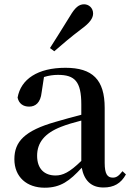

<svg xmlns="http://www.w3.org/2000/svg" viewBox="-20 -859 613 895"><path d="M213 -635 233 -620C271 -653 308 -685 361 -725C398 -752 414 -774 414 -796C414 -823 393 -839 372 -839C348 -839 330 -824 307 -785C270 -724 241 -680 213 -635ZM462 15C511 15 544 -4 567 -46L551 -61C533 -38 522 -31 506 -31C481 -31 468 -47 468 -100V-356C468 -488 411 -543 285 -543C156 -543 77 -490 62 -404C68 -376 88 -362 116 -362C145 -362 169 -380 174 -428L185 -500C208 -507 229 -510 250 -510C328 -510 359 -480 359 -372V-324C318 -313 275 -302 239 -291C95 -250 47 -199 47 -117C47 -33 106 16 188 16C263 16 305 -16 361 -77C372 -19 404 15 462 15ZM359 -109C304 -55 272 -41 239 -41C188 -41 153 -71 153 -133C153 -194 188 -238 265 -268C290 -278 324 -288 359 -297Z"/></svg>

Font: Noto Serif SC SemiBold
Style: Regular
Weight: 600
Designer: Ryoko NISHIZUKA 西塚涼子 (kana & ideographs); Frank Grießhammer (Latin, Greek & Cyrillic); Wenlong ZHANG 张文龙 (bopomofo); San
Foundry: Adobe
Version: Version 2.001;hotconv 1.1.0;makeotfexe 2.6.0